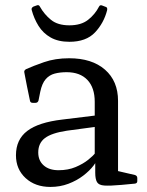

<svg xmlns="http://www.w3.org/2000/svg" viewBox="-20 -730 579 758"><path d="M254 -565Q210 -565 180 -582Q150 -599 132 -628Q114 -657 105 -691Q103 -699 112 -704L126 -709Q134 -712 138 -703Q155 -673 181.5 -651.5Q208 -630 254 -630Q300 -630 327.5 -651.5Q355 -673 371 -704Q375 -712 384 -708L397 -703Q405 -701 403 -690Q390 -639 355 -602Q320 -565 254 -565ZM179 8Q119 8 81 -27Q43 -62 43 -117Q43 -179 87.5 -213Q132 -247 226 -258L365 -275L363 -230L244 -214Q184 -205 157.5 -185Q131 -165 131 -128Q131 -96 152.5 -77Q174 -58 211 -58Q249 -58 278.5 -70.5Q308 -83 328 -99Q348 -115 356 -126L368 -113Q365 -97 349.5 -76.5Q334 -56 308.5 -36.5Q283 -17 250 -4.5Q217 8 179 8ZM354 -328Q354 -384 325 -414.5Q296 -445 243 -445Q217 -445 196 -439.5Q175 -434 160.5 -417.5Q146 -401 139 -368L132 -333Q129 -324 120 -324H109Q99 -324 98 -334Q92 -362 86.5 -389.5Q81 -417 76 -444Q74 -452 83 -457Q109 -469 153.5 -484.5Q198 -500 253 -500Q343 -500 394.5 -455Q446 -410 446 -332V-162H354ZM446 -162V-28L427 -59L513 -39Q522 -36 522 -27V-15Q522 -6 512 -5L459 0Q414 4 392 2.5Q370 1 363 -11Q356 -23 356 -48V-99L354 -107V-162Z"/></svg>

Font: Hahmlet
Style: Regular
Weight: 400
Designer: Minjoo Ham & Mark Frömberg
Foundry: hypertype
Version: Version 1.001; ttfautohint (v1.8.3)